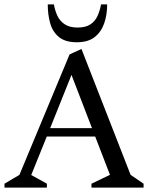

<svg xmlns="http://www.w3.org/2000/svg" viewBox="-20 -852 672 872"><path d="M0.4 0V-17.6L68.3 -58L296 -604.9L350 -629.6L573.1 -58L632.1 -17.6V0H395.4V-17.6L479.4 -58L412.3 -232H192.5L121.8 -57.2L193 -17.6V0ZM207.8 -270H397.8L304.7 -511.9ZM328.9 -660.1Q276.6 -660.1 247.7 -683.8Q218.8 -707.6 207.9 -746.6Q196.9 -785.6 196.9 -832H224.8Q229.5 -804.6 240.5 -780.6Q251.6 -756.7 273.9 -741.8Q296.3 -726.9 332.3 -726.9Q369.4 -726.9 391.1 -741.6Q412.7 -756.3 423.4 -780.6Q434.1 -804.9 438.9 -832H466.7Q466.7 -784.8 453.2 -745.9Q439.6 -706.9 409.8 -683.5Q379.9 -660.1 328.9 -660.1Z"/></svg>

Font: Ancizar Serif Light
Style: Regular
Weight: 300
Designer: Cesar Puertas, Viviana Monsalve, Julian Moncada, Julian Prieto, Jose Castro, Felipe Aragon, Mariel Hernandez, Sara Alarc
Version: Version 8.100